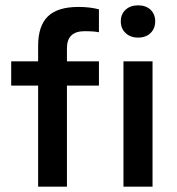

<svg xmlns="http://www.w3.org/2000/svg" viewBox="-20 -700 662 720"><path d="M231 0H123V-379H22V-470H123V-528Q123 -603 159.5 -638.5Q196 -674 274 -674Q317 -674 351 -665V-579Q334 -583 297 -583Q231 -583 231 -519V-470H351V-379H231ZM552 0H443V-470H552ZM544.5 -576Q527 -559 498 -559Q469 -559 451 -576Q433 -593 433 -620Q433 -647 451 -663.5Q469 -680 498 -680Q527 -680 544.5 -663.5Q562 -647 562 -620Q562 -593 544.5 -576Z"/></svg>

Font: Celebes SemiBold
Style: Regular
Weight: 600
Designer: Anugrah Pasau
Foundry: Lafontype
Version: Version 1.000